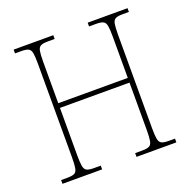

<svg xmlns="http://www.w3.org/2000/svg" viewBox="-127 -837 949 960"><g transform="rotate(-20 348.0 -357.0)"><path d="M45 0V-20H79Q104 -20 116 -26Q128 -32 131.5 -51Q135 -70 135 -108V-606Q135 -645 131.5 -663.5Q128 -682 116 -688Q104 -694 79 -694H45V-714H256V-694H219Q194 -694 182 -688Q170 -682 166.5 -663.5Q163 -645 163 -606V-386H533V-606Q533 -645 529.5 -663.5Q526 -682 514 -688Q502 -694 477 -694H439V-714H651V-694H617Q592 -694 580 -688Q568 -682 564.5 -663.5Q561 -645 561 -606V-108Q561 -70 564.5 -51Q568 -32 580 -26Q592 -20 617 -20H651V0H439V-20H477Q502 -20 514 -26Q526 -32 529.5 -51Q533 -70 533 -108V-361H163V-108Q163 -70 166.5 -51Q170 -32 182 -26Q194 -20 219 -20H256V0Z"/></g></svg>

Font: Noto Serif Tamil SemiCondensed Thin
Style: Italic
Weight: 100
Width: 4
Italic angle: -12°
Designer: Indian Type Foundry, Tom Grace, and the Monotype Design Team
Foundry: Monotype Imaging Inc.
Version: Version 2.003; ttfautohint (v1.8.4.7-5d5b)